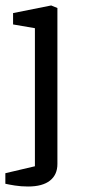

<svg xmlns="http://www.w3.org/2000/svg" viewBox="-25 -514 312 699"><path d="M77.1 165Q51.7 165 29.1 161.4Q6.5 157.8 -5.5 155V116.6L102.1 91.3V-411.4L22.6 -425V-466.4L161.3 -494.1L184 -484.8V83Q184 122.2 156.8 143.6Q129.6 165 77.1 165Z"/></svg>

Font: Faustina Light
Style: Regular
Weight: 300
Designer: Alfonso Garcia
Foundry: http://www.omnibus-type.com
Version: Version 1.200